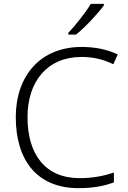

<svg xmlns="http://www.w3.org/2000/svg" viewBox="-20 -968 663 998"><path d="M520 -940V-948H452C426 -904 372 -836 335 -797V-788H375C425 -828 490 -899 520 -940ZM404 -672C464 -672 519 -659 569 -634L592 -685C538 -711 474 -724 405 -724C187 -724 62 -571 62 -359C62 -136 172 10 388 10C467 10 523 -2 572 -20V-71C521 -54 464 -42 394 -42C214 -42 123 -167 123 -359C123 -546 227 -672 404 -672Z"/></svg>

Font: Noto Sans Devanagari UI Light
Style: Regular
Weight: 300
Designer: Jelle Bosma - Monotype Design Team
Foundry: Monotype Imaging Inc.
Version: Version 2.004